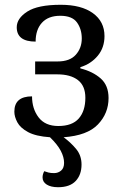

<svg xmlns="http://www.w3.org/2000/svg" viewBox="-20 -565 529 803"><path d="M223 218Q193 218 175.5 207Q158 196 158 177Q158 164 165 151Q173 154 182.5 156.5Q192 159 206 159Q223 159 235.5 148.5Q248 138 248 116Q248 92 234 65.5Q220 39 189 9Q130 5 97.5 -12.5Q65 -30 52.5 -53.5Q40 -77 40 -98Q40 -162 114 -162Q114 -110 141.5 -74Q169 -38 224 -38Q282 -38 309.5 -69.5Q337 -101 337 -156Q337 -206 306 -230Q275 -254 220 -254H127V-308H221Q272 -308 297 -336Q322 -364 322 -404Q322 -443 302 -471Q282 -499 232 -499Q182 -499 155.5 -470Q129 -441 129 -391Q50 -391 50 -451Q50 -488 94 -516.5Q138 -545 234 -545Q320 -545 368.5 -510Q417 -475 417 -414Q417 -366 389 -332Q361 -298 316 -284V-279Q368 -266 401 -237Q434 -208 434 -155Q434 -91 389.5 -44.5Q345 2 246 9Q275 30 298 57.5Q321 85 321 123Q321 166 296.5 192Q272 218 223 218Z"/></svg>

Font: NotoSerif-Regular
Style: Regular
Weight: 400
Designer: Monotype Design Team
Foundry: Monotype Imaging Inc.
Version: Version 2.007; ttfautohint (v1.8) -l 8 -r 50 -G 200 -x 14 -D